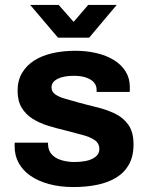

<svg xmlns="http://www.w3.org/2000/svg" viewBox="-20 -743 596 775"><path d="M277 12Q222 12 178 0Q134 -12 103 -33.5Q72 -55 55.5 -85Q39 -115 39 -153Q39 -157 39 -161Q39 -165 40 -167H174Q174 -165 174 -163Q174 -161 174 -159Q175 -134 190 -118.5Q205 -103 229.5 -96Q254 -89 281 -89Q305 -89 327.5 -93.5Q350 -98 365.5 -110Q381 -122 381 -141Q381 -165 361.5 -178Q342 -191 310.5 -199Q279 -207 242 -217Q208 -225 174 -235.5Q140 -246 112.5 -263Q85 -280 68 -307.5Q51 -335 51 -377Q51 -418 69 -448.5Q87 -479 118.5 -499Q150 -519 192.5 -528.5Q235 -538 284 -538Q330 -538 370 -528.5Q410 -519 440 -500.5Q470 -482 487 -454.5Q504 -427 504 -393Q504 -386 504 -380Q504 -374 503 -372H370V-380Q370 -398 359 -410.5Q348 -423 327.5 -430Q307 -437 278 -437Q258 -437 241.5 -434Q225 -431 213 -425Q201 -419 194.5 -410.5Q188 -402 188 -390Q188 -373 202.5 -362.5Q217 -352 241 -345Q265 -338 294 -330Q330 -320 369.5 -310.5Q409 -301 443 -285Q477 -269 498 -239.5Q519 -210 519 -160Q519 -112 500.5 -79Q482 -46 449 -26Q416 -6 372 3Q328 12 277 12ZM102 -723H217L305 -623L249 -622L336 -723H451L340 -591H214Z"/></svg>

Font: Archivo SemiBold
Style: Bold
Weight: 700
Version: Version 2.001